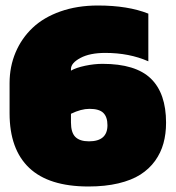

<svg xmlns="http://www.w3.org/2000/svg" viewBox="-20 -674 644 704"><path d="M304.2 9.8Q159.2 9.8 87.2 -58.3Q15.1 -126.5 15.1 -258.8V-369.1Q15.1 -429.7 37.1 -481.7Q59.1 -533.7 99.6 -572Q140.1 -610.4 201.7 -632.1Q263.2 -653.8 338.9 -653.8Q449.2 -653.8 523.9 -624V-449.2Q454.1 -480 366.2 -480Q309.1 -480 274.7 -461.4Q240.2 -442.9 240.2 -420.9V-415Q258.8 -425.8 292.2 -432.9Q325.7 -439.9 356 -439.9Q477.1 -439.9 533 -386Q588.9 -332 588.9 -224.1Q588.9 -183.1 579.3 -148.4Q569.8 -113.8 548.6 -84.2Q527.3 -54.7 494.9 -33.9Q462.4 -13.2 414.1 -1.7Q365.7 9.8 304.2 9.8ZM306.2 -155.8Q374 -155.8 374 -214.8Q374 -245.1 358.9 -260Q343.8 -274.9 308.1 -274.9Q277.3 -274.9 240.2 -256.8V-225.1Q240.2 -188 256.3 -171.9Q272.5 -155.8 306.2 -155.8Z"/></svg>

Font: Kanit Black
Style: Regular
Weight: 900
Designer: Katatrad Team
Foundry: CadsonDemak
Version: Version 1.000;PS 001.000;hotconv 1.0.88;makeotf.lib2.5.64775